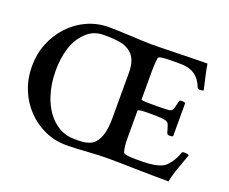

<svg xmlns="http://www.w3.org/2000/svg" viewBox="-109 -826 1204 1008"><g transform="rotate(20 493.5 -321.5)"><path d="M341.8 7.8Q277.3 7.8 221.2 -17.6Q165 -43 122.1 -87.9Q79.1 -132.8 55.2 -192.4Q31.2 -252 31.2 -320.3Q31.2 -389.6 55.2 -449.2Q79.1 -508.8 122.1 -554.7Q165 -600.6 221.7 -626Q278.3 -651.4 343.8 -651.4Q358.4 -651.4 387.2 -650.4Q416 -649.4 459 -647.5Q502 -645.5 531.7 -644Q561.5 -642.6 578.1 -642.6Q621.1 -642.6 729.5 -645.5Q836.9 -648.4 892.6 -648.4Q894.5 -634.8 898.4 -615.2Q902.3 -595.7 908.2 -570.3L921.9 -509.8Q917 -504.9 901.4 -504.9Q890.6 -504.9 887.7 -511.7Q855.5 -598.6 762.7 -598.6H710.9Q637.7 -598.6 636.7 -585.9Q634.8 -574.2 633.3 -554.7Q631.8 -535.2 631.8 -506.8V-353.5Q631.8 -347.7 673.8 -347.7H729.5Q785.2 -347.7 796.9 -352.5Q807.6 -357.4 813.5 -386.7Q816.4 -399.4 819.3 -411.1Q820.3 -418 834 -418Q848.6 -418 853.5 -413.1V-228.5Q849.6 -224.6 835 -224.6Q822.3 -224.6 819.3 -232.4Q815.4 -246.1 812.5 -255.4Q809.6 -264.6 807.6 -271.5Q802.7 -282.2 801.8 -283.7Q800.8 -285.2 792 -291Q778.3 -298.8 702.1 -298.8Q631.8 -298.8 631.8 -291V-139.6Q631.8 -85.9 640.6 -60.5Q644.5 -47.9 707 -47.9H742.2Q820.3 -47.9 859.4 -68.4Q875 -76.2 894.5 -102.5Q914.1 -128.9 924.8 -162.1Q926.8 -168 938.5 -168Q959 -168 964.8 -162.1L933.6 -75.2Q927.7 -59.6 920.9 -35.6Q914.1 -11.7 912.1 2.9Q885.7 2.9 844.7 2.4Q803.7 2 747.1 1Q634.8 -2 579.1 -2Q548.8 -2 521.5 -1Q494.1 0 468.8 2Q383.8 7.8 341.8 7.8ZM368.2 -37.1Q383.8 -37.1 395.5 -37.1Q407.2 -37.1 416 -38.1Q432.6 -39.1 452.1 -45.9Q471.7 -52.7 483.4 -66.4Q521.5 -106.4 521.5 -208V-462.9Q521.5 -537.1 483.4 -569.3Q458 -590.8 422.4 -597.2Q386.7 -603.5 330.1 -603.5Q271.5 -603.5 232.4 -564.5Q191.4 -525.4 173.8 -467.8Q156.2 -410.2 156.2 -341.8Q156.2 -266.6 177.7 -202.1Q192.4 -157.2 219.2 -119.6Q246.1 -82 284.2 -59.6Q322.3 -37.1 368.2 -37.1Z"/></g></svg>

Font: Crimson Text SemiBold
Style: Regular
Weight: 600
Designer: Sebastian Kosch
Foundry: Sebastian Kosch
Version: Version 1.100; ttfautohint (v1.8.4)